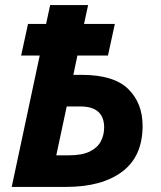

<svg xmlns="http://www.w3.org/2000/svg" viewBox="-20 -734 632 754"><path d="M26 0 136 -516H63L90 -640H161L177 -714H326L310 -640H431L404 -516H284L268 -440H301Q427 -440 483.5 -384.5Q540 -329 540 -240Q540 -120 460 -60Q380 0 240 0ZM201 -124H250Q302 -124 332.5 -139Q363 -154 376 -179Q389 -204 389 -233Q389 -316 295 -316H242Z"/></svg>

Font: Noto IKEA Latin
Style: Bold Italic
Weight: 700
Italic angle: -12°
Designer: Monotype Design Team
Foundry: Monotype Imaging Inc.
Version: Version 1.0